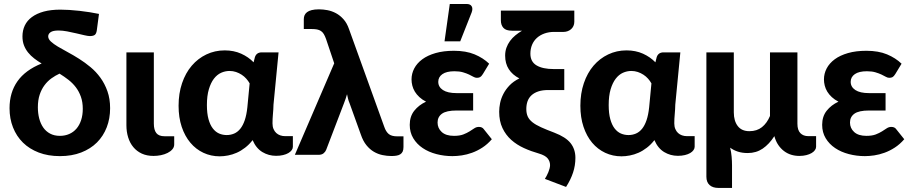

<svg xmlns="http://www.w3.org/2000/svg" viewBox="-20 -779 4583 966"><path d="M467 -626Q464.5 -609 456.5 -603.2Q448.5 -597.5 432 -597.5Q422.5 -597.5 404.2 -601.8Q386 -606 364 -611.2Q342 -616.5 318.2 -621Q294.5 -625.5 274.5 -625.5Q246.5 -625.5 234.5 -617Q222.5 -608.5 222.5 -596Q222.5 -582.5 236 -570Q249.5 -557.5 271.2 -544.5Q293 -531.5 321 -516.5Q349 -501.5 378.2 -483Q407.5 -464.5 435.5 -441.2Q463.5 -418 485.2 -388Q507 -358 520.5 -320Q534 -282 534 -234.5Q534 -182.5 517 -138.5Q500 -94.5 467.8 -62.2Q435.5 -30 388.5 -11.8Q341.5 6.5 281.5 6.5Q222 6.5 175 -11.5Q128 -29.5 95.5 -61.5Q63 -93.5 45.5 -137.8Q28 -182 28 -234.5Q28 -313.5 67.8 -370Q107.5 -426.5 189.5 -459.5Q169.5 -471.5 152 -485Q134.5 -498.5 121.2 -515Q108 -531.5 100.5 -551.2Q93 -571 93 -596Q93 -626 104.8 -650.8Q116.5 -675.5 140.5 -693.2Q164.5 -711 200.2 -720.8Q236 -730.5 284 -730.5Q303.5 -730.5 328.5 -729Q353.5 -727.5 379.8 -724.5Q406 -721.5 431.5 -717.5Q457 -713.5 478 -709ZM396.5 -231.5Q396.5 -265.5 387 -292.2Q377.5 -319 361.5 -340Q345.5 -361 324.2 -377.5Q303 -394 279.5 -408.5Q258.5 -399 238.8 -384.8Q219 -370.5 203.8 -350Q188.5 -329.5 179.5 -302.2Q170.5 -275 170.5 -239Q170.5 -209.5 177.2 -183.2Q184 -157 197.5 -137.5Q211 -118 232 -106.8Q253 -95.5 281.5 -95.5Q307 -95.5 328.2 -104.8Q349.5 -114 364.8 -131.8Q380 -149.5 388.2 -174.8Q396.5 -200 396.5 -231.5Z M616 -515.5H754V-157Q754 -125.5 766.5 -109.5Q779 -93.5 808 -93.5H856.5V-52.5Q856.5 -38.5 847.2 -27.8Q838 -17 823 -9.5Q808 -2 789.5 1.8Q771 5.5 752.5 5.5Q719 5.5 693.5 -6.2Q668 -18 650.8 -38.8Q633.5 -59.5 624.8 -87.8Q616 -116 616 -149Z M1369 5Q1331.5 5 1300 -14Q1268.5 -33 1251 -74Q1233.5 -51.5 1213 -35.8Q1192.5 -20 1171 -10.5Q1149.5 -1 1127.5 3.2Q1105.5 7.5 1085.5 7.5Q1041.5 7.5 1003.5 -10.2Q965.5 -28 937.8 -61Q910 -94 894.2 -141Q878.5 -188 878.5 -247Q878.5 -309 896 -360.5Q913.5 -412 944.8 -448.5Q976 -485 1018.5 -505.2Q1061 -525.5 1110.5 -525.5Q1156.5 -525.5 1193.2 -509Q1230 -492.5 1256 -465.5L1262.5 -491.5Q1270.5 -515.5 1297 -515.5H1381.5L1356 -252.5Q1355.5 -228.5 1353.2 -204.8Q1351 -181 1351 -158.5Q1351 -142 1356.2 -129.8Q1361.5 -117.5 1370 -109.8Q1378.5 -102 1390 -98Q1401.5 -94 1414.5 -94H1453.5V-40.5Q1453.5 -32 1447.8 -23.8Q1442 -15.5 1431 -9Q1420 -2.5 1404.2 1.2Q1388.5 5 1369 5ZM1120.5 -99.5Q1140.5 -99.5 1158 -107Q1175.5 -114.5 1189 -131.2Q1202.5 -148 1211.5 -174.5Q1220.5 -201 1224.5 -239L1236 -359.5Q1229 -372 1219 -383.2Q1209 -394.5 1196 -403Q1183 -411.5 1167.5 -416.8Q1152 -422 1135 -422Q1113 -422 1092.5 -412.8Q1072 -403.5 1056.2 -383Q1040.5 -362.5 1030.8 -329.8Q1021 -297 1021 -250.5Q1021 -208.5 1029 -179.5Q1037 -150.5 1050.8 -132.8Q1064.5 -115 1082.5 -107.2Q1100.5 -99.5 1120.5 -99.5Z M1661.5 -460.5 1620.5 -582.5Q1615 -598 1609 -607.8Q1603 -617.5 1594.8 -623Q1586.5 -628.5 1575.2 -630.8Q1564 -633 1548 -633H1508.5V-682.5Q1508.5 -693 1512.2 -702Q1516 -711 1524.8 -717.8Q1533.5 -724.5 1548.2 -728.2Q1563 -732 1585 -732Q1605.5 -732 1627.8 -727.8Q1650 -723.5 1670.5 -712.5Q1691 -701.5 1708.2 -682.2Q1725.5 -663 1736 -632.5L1913.5 -140.5Q1921.5 -117 1935.5 -105Q1949.5 -93 1979 -93H2010V-39.5Q2010 -25 2005.8 -16.2Q2001.5 -7.5 1993.5 -2.5Q1985.5 2.5 1974.2 4.2Q1963 6 1949.5 6Q1927 6 1904.2 1.2Q1881.5 -3.5 1861 -15.5Q1840.5 -27.5 1823.5 -48.5Q1806.5 -69.5 1795.5 -102L1739 -259Q1733.5 -272 1730.8 -283.2Q1728 -294.5 1726 -305Q1723 -294 1719.2 -283Q1715.5 -272 1711 -260.5L1621 -25Q1617 -15 1607.8 -7.5Q1598.5 0 1582 0H1463.5Z M2041.5 0ZM2409.5 -406.5Q2402 -394.5 2395.5 -391Q2389 -387.5 2379 -387.5Q2370.5 -387.5 2361.5 -392.8Q2352.5 -398 2339.8 -404Q2327 -410 2309.5 -415.2Q2292 -420.5 2266.5 -420.5Q2226.5 -420.5 2205.8 -406Q2185 -391.5 2185 -367.5Q2185 -341.5 2208.5 -326Q2232 -310.5 2277.5 -310.5H2360.5V-223H2277.5Q2226 -223 2203.8 -207Q2181.5 -191 2181.5 -162.5Q2181.5 -134 2202.5 -114.8Q2223.5 -95.5 2264 -95.5Q2292.5 -95.5 2310.8 -102.5Q2329 -109.5 2342.5 -118Q2356 -126.5 2366.5 -133.5Q2377 -140.5 2389.5 -140.5Q2406.5 -140.5 2414.5 -128.5L2454.5 -78.5Q2432.5 -53 2407 -36.5Q2381.5 -20 2355.2 -10.5Q2329 -1 2303.5 2.8Q2278 6.5 2256.5 6.5Q2214.5 6.5 2175.5 -3.8Q2136.5 -14 2106.8 -34Q2077 -54 2059.2 -83.5Q2041.5 -113 2041.5 -151Q2041.5 -193 2064.2 -221.8Q2087 -250.5 2123.5 -267.5Q2104 -277.5 2090 -290.5Q2076 -303.5 2067.2 -318Q2058.5 -332.5 2054.5 -348.2Q2050.5 -364 2050.5 -379.5Q2050.5 -408.5 2064.2 -434.8Q2078 -461 2104.8 -480.8Q2131.5 -500.5 2171.5 -512Q2211.5 -523.5 2264 -523.5Q2324.5 -523.5 2367.8 -505.5Q2411 -487.5 2441 -458.5ZM2216.5 -571 2243 -759H2327.5Q2346.5 -759 2353.2 -747.2Q2360 -735.5 2353 -716.5L2295.5 -571Z M2869.5 -669.5Q2869.5 -657.5 2865 -648Q2860.5 -638.5 2853 -632Q2845.5 -625.5 2835.8 -622Q2826 -618.5 2816 -618.5H2768.5Q2741.5 -618.5 2719.2 -610.5Q2697 -602.5 2681.2 -588.2Q2665.5 -574 2657 -553.8Q2648.5 -533.5 2648.5 -509Q2648.5 -468.5 2679.5 -450Q2710.5 -431.5 2766.5 -431.5H2819V-326H2738Q2709 -326 2688.2 -319Q2667.5 -312 2654 -299.5Q2640.5 -287 2634.2 -269.5Q2628 -252 2628 -230.5Q2628 -209 2635 -193.2Q2642 -177.5 2658.5 -164.2Q2675 -151 2702 -138.8Q2729 -126.5 2769 -111.5Q2826.5 -89.5 2850.8 -58.8Q2875 -28 2875 15Q2875 53.5 2863.2 89.2Q2851.5 125 2828 161.5L2721.5 121Q2725.5 114.5 2730.2 105.8Q2735 97 2738.8 87.5Q2742.5 78 2745 68.8Q2747.5 59.5 2747.5 52Q2747.5 33 2735.5 18Q2723.5 3 2691.5 -6.5Q2652.5 -17.5 2616.2 -34Q2580 -50.5 2552.2 -75.2Q2524.5 -100 2508 -134.8Q2491.5 -169.5 2491.5 -217Q2491.5 -237.5 2496.2 -260.8Q2501 -284 2512.8 -306.8Q2524.5 -329.5 2544 -349.8Q2563.5 -370 2593 -384.5Q2558 -402.5 2539.8 -431Q2521.5 -459.5 2521.5 -499Q2521.5 -520.5 2528 -538.8Q2534.5 -557 2546 -572.8Q2557.5 -588.5 2573 -601.2Q2588.5 -614 2606.5 -624.5H2556.5Q2525.5 -624.5 2512.8 -638.8Q2500 -653 2500 -676.5V-725.5H2869.5Z M3390.5 5Q3353 5 3321.5 -14Q3290 -33 3272.5 -74Q3255 -51.5 3234.5 -35.8Q3214 -20 3192.5 -10.5Q3171 -1 3149 3.2Q3127 7.5 3107 7.5Q3063 7.5 3025 -10.2Q2987 -28 2959.2 -61Q2931.5 -94 2915.8 -141Q2900 -188 2900 -247Q2900 -309 2917.5 -360.5Q2935 -412 2966.2 -448.5Q2997.5 -485 3040 -505.2Q3082.5 -525.5 3132 -525.5Q3178 -525.5 3214.8 -509Q3251.5 -492.5 3277.5 -465.5L3284 -491.5Q3292 -515.5 3318.5 -515.5H3403L3377.5 -252.5Q3377 -228.5 3374.8 -204.8Q3372.5 -181 3372.5 -158.5Q3372.5 -142 3377.8 -129.8Q3383 -117.5 3391.5 -109.8Q3400 -102 3411.5 -98Q3423 -94 3436 -94H3475V-40.5Q3475 -32 3469.2 -23.8Q3463.5 -15.5 3452.5 -9Q3441.5 -2.5 3425.8 1.2Q3410 5 3390.5 5ZM3142 -99.5Q3162 -99.5 3179.5 -107Q3197 -114.5 3210.5 -131.2Q3224 -148 3233 -174.5Q3242 -201 3246 -239L3257.5 -359.5Q3250.5 -372 3240.5 -383.2Q3230.5 -394.5 3217.5 -403Q3204.5 -411.5 3189 -416.8Q3173.5 -422 3156.5 -422Q3134.5 -422 3114 -412.8Q3093.5 -403.5 3077.8 -383Q3062 -362.5 3052.2 -329.8Q3042.5 -297 3042.5 -250.5Q3042.5 -208.5 3050.5 -179.5Q3058.5 -150.5 3072.2 -132.8Q3086 -115 3104 -107.2Q3122 -99.5 3142 -99.5Z M3672 -515.5V-213.5Q3672 -170.5 3691.8 -144.8Q3711.5 -119 3750.5 -119Q3788 -119 3813.5 -139.2Q3839 -159.5 3854 -195.5V-515.5H3992V-156.5Q3992 -124.5 4006.8 -109.2Q4021.5 -94 4047 -94H4086V-40.5Q4086 -32 4080.2 -23.8Q4074.5 -15.5 4063.5 -9Q4052.5 -2.5 4036.8 1.5Q4021 5.5 4001.5 5.5Q3980 5.5 3960.5 -0.5Q3941 -6.5 3924.5 -19Q3908 -31.5 3895.5 -50Q3883 -68.5 3876 -94Q3850 -53.5 3817.2 -31.2Q3784.5 -9 3742 -9Q3714.5 -9 3692.8 -16Q3671 -23 3653.5 -36Q3659 -14 3661 9.2Q3663 32.5 3663 53V166.5H3594.5Q3566 166.5 3550 152Q3534 137.5 3534 110V-515.5Z M4484.5 -406.5Q4477 -394.5 4470.5 -391Q4464 -387.5 4454 -387.5Q4445.5 -387.5 4436.5 -392.8Q4427.5 -398 4414.8 -404Q4402 -410 4384.5 -415.2Q4367 -420.5 4341.5 -420.5Q4301.5 -420.5 4280.8 -406Q4260 -391.5 4260 -367.5Q4260 -341.5 4283.5 -326Q4307 -310.5 4352.5 -310.5H4435.5V-223H4352.5Q4301 -223 4278.8 -207Q4256.5 -191 4256.5 -162.5Q4256.5 -134 4277.5 -114.8Q4298.5 -95.5 4339 -95.5Q4367.5 -95.5 4385.8 -102.5Q4404 -109.5 4417.5 -118Q4431 -126.5 4441.5 -133.5Q4452 -140.5 4464.5 -140.5Q4481.5 -140.5 4489.5 -128.5L4529.5 -78.5Q4507.5 -53 4482 -36.5Q4456.5 -20 4430.2 -10.5Q4404 -1 4378.5 2.8Q4353 6.5 4331.5 6.5Q4289.5 6.5 4250.5 -3.8Q4211.5 -14 4181.8 -34Q4152 -54 4134.2 -83.5Q4116.5 -113 4116.5 -151Q4116.5 -193 4139.2 -221.8Q4162 -250.5 4198.5 -267.5Q4179 -277.5 4165 -290.5Q4151 -303.5 4142.2 -318Q4133.5 -332.5 4129.5 -348.2Q4125.5 -364 4125.5 -379.5Q4125.5 -408.5 4139.2 -434.8Q4153 -461 4179.8 -480.8Q4206.5 -500.5 4246.5 -512Q4286.5 -523.5 4339 -523.5Q4399.5 -523.5 4442.8 -505.5Q4486 -487.5 4516 -458.5Z"/></svg>

Font: Lato Heavy
Style: Regular
Weight: 800
Designer: Lukasz Dziedzic
Foundry: tyPoland Lukasz Dziedzic
Version: Version 2.007; 2014-02-27